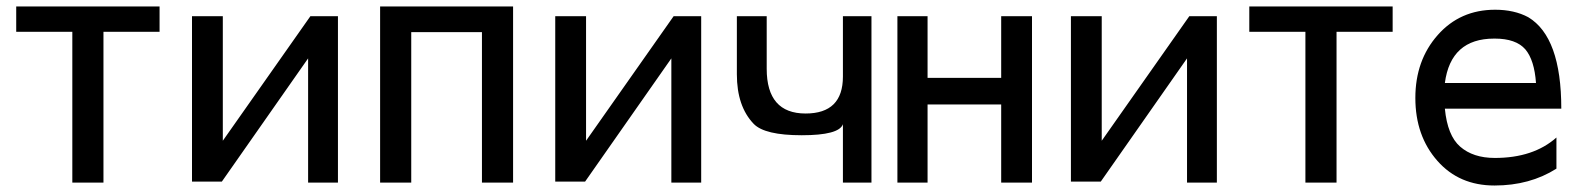

<svg xmlns="http://www.w3.org/2000/svg" viewBox="-20 -560 4874 592"><path d="M299 -462H472V-540H30V-462H203V3H299Z M1022 3V-510H937L667 -126V-510H572V0H664L930 -380V3Z M1152 -540V3H1248V-461H1466V3H1562V-540Z M2142 3V-510H2057L1787 -126V-510H1692V0H1784L2050 -380V3Z M2304 -178Q2338 -143 2452 -143Q2567 -143 2579 -177V3H2667V-510H2579V-324Q2579 -210 2464 -210Q2344 -210 2344 -348V-510H2252V-331Q2252 -232 2304 -178Z M2840 -238H3067V3H3162V-510H3067V-320H2840V-510H2747V3H2840Z M3732 3V-510H3647L3377 -126V-510H3282V0H3374L3640 -380V3Z M4101 -462H4274V-540H3832V-462H4005V3H4101Z M4794 -225Q4794 -446 4692 -507Q4649 -530 4590 -530Q4482 -530 4413 -452Q4344 -374 4344 -258Q4344 -141 4412 -64Q4479 12 4588 12Q4697 12 4779 -40V-136Q4708 -73 4589 -73Q4522 -73 4482 -108Q4443 -142 4435 -225ZM4589 -441Q4654 -441 4683 -408Q4711 -375 4716 -304H4435Q4453 -441 4587 -441Z"/></svg>

Font: Sawarabi Gothic
Style: Regular
Weight: 400
Designer: mshio (mshio@users.sourceforge.jp)
Version: Version 20141215